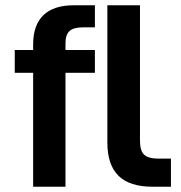

<svg xmlns="http://www.w3.org/2000/svg" viewBox="-20 -710 688 730"><path d="M229 -545.9V-520H340.8V-433.1H229V0H106V-433.1H36.1V-520H106V-541Q106 -614.7 145 -652.3Q184.1 -689.9 259.8 -689.9H340.8V-606H294.9Q259.3 -606 244.1 -591.8Q229 -577.6 229 -545.9ZM430.7 -41.5Q388.2 -83 388.2 -168V-689.9H512.2V-175.8Q512.2 -137.7 527.3 -122.6Q543 -106.9 583 -106.9H629.9V0H561Q472.7 0 430.7 -41.5Z"/></svg>

Font: D-DIN Exp
Style: DINExp-Bold
Weight: 700
Width: 7
Designer: Charles Nix
Foundry: Datto Inc.
Version: Version 1.00